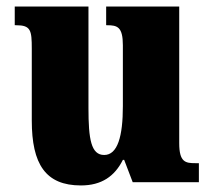

<svg xmlns="http://www.w3.org/2000/svg" viewBox="-20 -556 651 586"><path d="M227 10C290 10 330 -18 355 -68H359L385 0H587V-58H576C546 -58 527 -61 527 -119V-536H304V-479H307C338 -479 355 -474 355 -418V-232C355 -140 339 -83 298 -83C258 -83 250 -131 250 -226V-536H25V-479H29C74 -479 77 -464 77 -407V-188C77 -55 119 10 227 10Z"/></svg>

Font: Noto Serif Khmer Condensed Black
Style: Regular
Weight: 900
Width: 3
Designer: Danh Hong and the Monotype Design Team
Foundry: Monotype Imaging Inc.
Version: Version 2.004